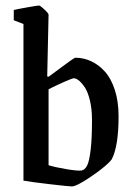

<svg xmlns="http://www.w3.org/2000/svg" viewBox="-20 -666 487 695"><path d="M240.2 8.8Q228.5 8.8 159.9 0.7Q91.3 -7.3 64.9 -12.2V-579.1L29.8 -592.8V-629.9Q46.9 -633.8 81.5 -639.9Q116.2 -646 121.1 -646Q125.5 -646 140.6 -631.8Q155.8 -617.7 155.8 -612.8L150.9 -389.2L155.8 -388.2Q168 -397 192.9 -415.5Q217.8 -434.1 233.9 -445.6Q250 -457 252.9 -457Q282.7 -457 310.1 -444.3Q337.4 -431.6 359.9 -406.7Q382.3 -381.8 395.8 -340.1Q409.2 -298.3 409.2 -245.1Q409.2 -137.7 384.8 -89.8Q368.7 -67.4 313.2 -29.3Q257.8 8.8 240.2 8.8ZM274.9 -48.8Q287.1 -50.8 295.2 -66.4Q303.2 -82 308.1 -123Q313 -164.1 313 -231.9Q313 -270.5 305.7 -301.5Q298.3 -332.5 287.4 -349.1Q276.4 -365.7 265.9 -374.3Q255.4 -382.8 247.1 -382.8Q242.2 -382.8 210.2 -368.7Q178.2 -354.5 155.8 -342.8V-67.9Q181.6 -60.1 221.4 -53.5Q261.2 -46.9 274.9 -48.8Z"/></svg>

Font: Grenze
Style: Regular
Weight: 400
Designer: Renata Polastri
Foundry: Omnibus-Type
Version: Version 1.002;PS 001.002;hotconv 1.0.88;makeotf.lib2.5.64775